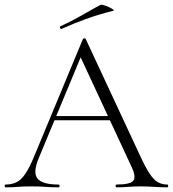

<svg xmlns="http://www.w3.org/2000/svg" viewBox="-22 -802 740 822"><path d="M200 -287 209 -305H468L475 -287ZM694 -12Q698 -12 698 -6Q698 0 694 0Q666 0 636.5 -2Q607 -4 580 -4Q549 -4 526.5 -2Q504 0 477 0Q473 0 473 -6Q473 -12 477 -12Q533 -12 547.5 -27Q562 -42 543 -84L317 -570L336 -587L143 -123Q118 -62 139 -37Q160 -12 228 -12Q233 -12 233 -6Q233 0 228 0Q198 0 173 -2Q148 -4 110 -4Q75 -4 53.5 -2Q32 0 2 0Q-2 0 -2 -6Q-2 -12 2 -12Q29 -12 49 -22Q69 -32 86.5 -58Q104 -84 124 -132L333 -635Q335 -638 339.5 -638Q344 -638 345 -635L577 -137Q600 -87 618 -59.5Q636 -32 654 -22Q672 -12 694 -12ZM241 -678Q237 -677 235 -682.5Q233 -688 236 -689Q286 -712 326.5 -735.5Q367 -759 408 -781Q411 -783 422 -780Q433 -777 444.5 -771.5Q456 -766 462 -761.5Q468 -757 463 -756Q396 -739 344 -720Q292 -701 241 -678Z"/></svg>

Font: Cormorant Garamond Light
Style: Regular
Weight: 300
Designer: Christian Thalmann (Catharsis Fonts)
Foundry: Catharsis Fonts
Version: Version 4.001